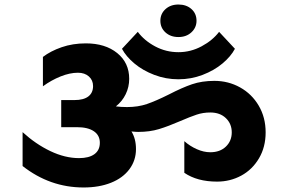

<svg xmlns="http://www.w3.org/2000/svg" viewBox="-20 -850 1276 850"><path d="M80 -115V-265Q138 -212 203 -181Q268 -150 330 -150Q374 -150 398 -167.5Q422 -185 422 -218Q422 -251 395.5 -269Q369 -287 320 -287H251V-407H310Q350 -407 371 -423Q392 -439 392 -469Q392 -495 373.5 -511.5Q355 -528 325 -528Q289 -528 248 -511.5Q207 -495 170 -468V-598Q204 -624 253 -641Q302 -658 360 -658Q446 -658 499 -615Q552 -572 552 -501Q552 -465 536.5 -433Q521 -401 493 -379Q516 -376 542 -376Q591 -376 630.5 -389.5Q670 -403 728 -432Q786 -462 830 -477Q874 -492 929 -492Q991 -492 1043 -463Q1095 -434 1125.5 -382Q1156 -330 1156 -264Q1156 -199 1126.5 -149Q1097 -99 1048 -72.5Q999 -46 941 -46Q853 -46 796 -85V-225Q821 -203 851.5 -189.5Q882 -176 911 -176Q954 -176 980 -201Q1006 -226 1006 -264Q1006 -302 980 -327Q954 -352 911 -352Q879 -352 850.5 -342.5Q822 -333 778 -314Q725 -291 684 -278.5Q643 -266 592 -266Q582 -266 562 -268Q582 -236 582 -190Q582 -140 553 -101Q524 -62 471.5 -41Q419 -20 350 -20Q201 -20 80 -115ZM770 -499Q714 -499 663 -518.5Q612 -538 575 -569Q538 -600 520 -634L590 -709Q619 -670 667 -644.5Q715 -619 770 -619Q824 -619 872.5 -645Q921 -671 950 -709L1020 -634Q1002 -600 965 -569Q928 -538 877 -518.5Q826 -499 770 -499ZM690 -758Q690 -789 712.5 -809.5Q735 -830 770 -830Q805 -830 827.5 -810Q850 -790 850 -758Q850 -728 827.5 -707Q805 -686 770 -686Q735 -686 712.5 -706.5Q690 -727 690 -758Z"/></svg>

Font: Madhuban Bold
Style: Regular
Weight: 700
Designer: jaikishan Patel
Foundry: MagicType
Version: Version 1.000